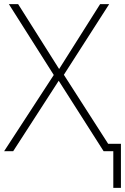

<svg xmlns="http://www.w3.org/2000/svg" viewBox="-22 -734 607 932"><path d="M528 178V0H481L263 -342L42 0H-2L239 -370L21 -714H66L265 -399L464 -714H508L288 -371L503 -36H565V178Z"/></svg>

Font: Noto Sans ExtraLight
Style: Regular
Weight: 200
Designer: Monotype Design Team
Foundry: Monotype Imaging Inc.
Version: Version 2.007